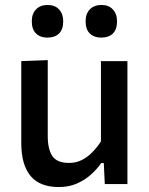

<svg xmlns="http://www.w3.org/2000/svg" viewBox="-20 -744 603 776"><path d="M218 12Q140.5 12 103.2 -33.2Q66 -78.5 66 -165.5Q66 -198.5 66 -223Q66 -247.5 66 -272Q66 -318 66 -355.5Q66 -393 66 -427Q66 -461 66 -497L173 -501Q173 -446.5 173 -394Q173 -341.5 173 -284V-194Q173 -140.5 191.8 -113Q210.5 -85.5 259.5 -85.5Q287 -85.5 310.5 -97.2Q334 -109 353.2 -128.8Q372.5 -148.5 388 -172.5V-284Q388 -341.5 388 -392.2Q388 -443 388 -497H495Q495 -443 495 -390.8Q495 -338.5 495 -272V-218Q495 -156.5 495 -105.5Q495 -54.5 495 0H403.5L399.5 -85H389Q373 -61.5 348.5 -39.2Q324 -17 291.5 -2.5Q259 12 218 12ZM389 -592Q360.5 -592 343.2 -608.5Q326 -625 326 -658Q326 -689 343.5 -706.5Q361 -724 390 -724Q419.5 -724 436.2 -705.8Q453 -687.5 453 -658Q453 -625 436.2 -608.5Q419.5 -592 389 -592ZM171.5 -592Q143 -592 125.8 -608.5Q108.5 -625 108.5 -658Q108.5 -689 126 -706.5Q143.5 -724 172.5 -724Q202 -724 218.8 -705.8Q235.5 -687.5 235.5 -658Q235.5 -625 218.5 -608.5Q201.5 -592 171.5 -592Z"/></svg>

Font: Commissioner Thin Medium
Style: Regular
Weight: 500
Version: Version 1.000